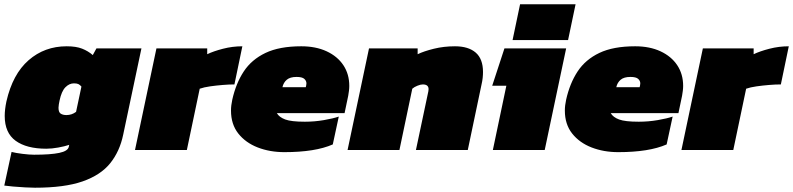

<svg xmlns="http://www.w3.org/2000/svg" viewBox="-23 -700 3701 896"><path d="M140 176Q124 176 95 174.5Q66 173 38 170.5Q10 168 -3 166L31 9Q50 14 82 18Q114 22 136 22Q213 22 253.5 13.5Q294 5 298 -15L300 -24Q279 -17 249 -11.5Q219 -6 193 -6Q101 -6 50 -43Q-1 -80 -1 -159Q-1 -174 1 -191Q3 -208 7 -227Q36 -354 110.5 -419Q185 -484 288 -484Q332 -484 360 -473Q388 -462 410 -443L427 -474H637L552 -72Q536 6 491.5 61.5Q447 117 362.5 146.5Q278 176 140 176ZM287 -163Q312 -163 332 -178L357 -296Q350 -304 343 -307.5Q336 -311 322 -311Q300 -311 282 -292.5Q264 -274 255 -231Q253 -221 251.5 -212.5Q250 -204 250 -197Q250 -176 260.5 -169.5Q271 -163 287 -163Z M607 0 707 -474H944V-447Q973 -461 1017.5 -472.5Q1062 -484 1108 -484L1071 -306Q1046 -306 1016 -303.5Q986 -301 957.5 -297Q929 -293 909 -286L849 0Z M1304 10Q1236 10 1179.5 -12Q1123 -34 1089 -77Q1055 -120 1055 -184Q1055 -208 1061 -235Q1078 -311 1114.5 -366.5Q1151 -422 1216 -453Q1281 -484 1383 -484Q1451 -484 1501.5 -460.5Q1552 -437 1579.5 -395.5Q1607 -354 1607 -299Q1607 -288 1605.5 -276.5Q1604 -265 1602 -253L1585 -172H1269Q1280 -153 1308 -142.5Q1336 -132 1400 -132Q1445 -132 1488.5 -139.5Q1532 -147 1558 -156L1530 -26Q1448 10 1304 10ZM1295 -293H1404L1406 -302Q1407 -305 1407 -311Q1407 -323 1397 -332Q1387 -341 1361 -341Q1331 -341 1315.5 -328Q1300 -315 1295 -293Z M1599 0 1699 -474H1926V-447Q1955 -461 2001.5 -472.5Q2048 -484 2100 -484Q2163 -484 2197 -454.5Q2231 -425 2231 -364Q2231 -351 2229.5 -336.5Q2228 -322 2224 -305L2160 0H1918L1976 -274Q1977 -278 1977 -284Q1977 -306 1950 -306Q1940 -306 1925 -300Q1910 -294 1901 -286L1841 0Z M2369 -513 2404 -680H2663L2628 -513ZM2277 0 2340 -300H2274L2331 -474H2619L2519 0Z M2862 10Q2794 10 2737.5 -12Q2681 -34 2647 -77Q2613 -120 2613 -184Q2613 -208 2619 -235Q2636 -311 2672.5 -366.5Q2709 -422 2774 -453Q2839 -484 2941 -484Q3009 -484 3059.5 -460.5Q3110 -437 3137.5 -395.5Q3165 -354 3165 -299Q3165 -288 3163.5 -276.5Q3162 -265 3160 -253L3143 -172H2827Q2838 -153 2866 -142.5Q2894 -132 2958 -132Q3003 -132 3046.5 -139.5Q3090 -147 3116 -156L3088 -26Q3006 10 2862 10ZM2853 -293H2962L2964 -302Q2965 -305 2965 -311Q2965 -323 2955 -332Q2945 -341 2919 -341Q2889 -341 2873.5 -328Q2858 -315 2853 -293Z M3157 0 3257 -474H3494V-447Q3523 -461 3567.5 -472.5Q3612 -484 3658 -484L3621 -306Q3596 -306 3566 -303.5Q3536 -301 3507.5 -297Q3479 -293 3459 -286L3399 0Z"/></svg>

Font: Kanit Black
Style: Italic
Weight: 900
Italic angle: -12°
Designer: Katatrad Team
Foundry: CadsonDemak
Version: Version 2.000; ttfautohint (v1.8.3)